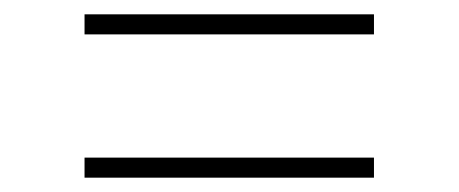

<svg xmlns="http://www.w3.org/2000/svg" viewBox="-20 -464 640 268"><path d="M98 -416V-444H502V-416ZM98 -216V-244H502V-216Z"/></svg>

Font: Source Code Pro ExtraLight
Style: Regular
Weight: 200
Monospace: yes
Designer: Paul D. Hunt, Teo Tuominen
Foundry: Adobe
Version: Version 1.026;hotconv 1.1.0;makeotfexe 2.6.0